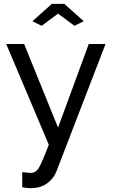

<svg xmlns="http://www.w3.org/2000/svg" viewBox="-20 -750 585 995"><path d="M147.9 -640.1 249 -730H313L414.1 -640.1L366.2 -616.2L280.8 -679.2L195.8 -616.2ZM95.2 142.1Q129.4 146 141.1 146Q165 146 181.2 119.9Q197.3 93.8 232.9 0L12.2 -522H105L280.8 -88.9L439.9 -522H526.9L272.9 137.2Q257.8 175.8 223.9 200.4Q189.9 225.1 137.2 225.1Q117.7 225.1 95.2 220.2Z"/></svg>

Font: Rawline Medium
Style: Regular
Weight: 500
Designer: Matt McInerney, Pablo Impallari, Rodrigo Fuenzalida
Foundry: Matt McInerney, Pablo Impallari, Rodrigo Fuenzalida
Version: Version 4.020;PS 004.020;hotconv 1.0.88;makeotf.lib2.5.64775